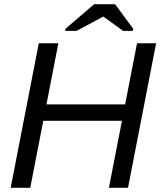

<svg xmlns="http://www.w3.org/2000/svg" viewBox="-20 -894 763 914"><path d="M498.5 0 560.5 -318.8H186L124 0H30.8L164.6 -688H257.8L201.2 -397H575.7L632.3 -688H723.1L589.4 0ZM614.3 -756.8 612.3 -747.1H565.9L472.2 -814.9H471.2L344.7 -747.1H289.6L291.5 -756.8L428.2 -874H527.8Z"/></svg>

Font: Liberation Sans
Style: Italic
Weight: 400
Italic angle: -12°
Designer: Steve Matteson
Foundry: Ascender Corporation
Version: Version 2.1.5